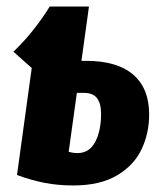

<svg xmlns="http://www.w3.org/2000/svg" viewBox="-20 -551 496 587"><path d="M436 -201Q436 -144 413 -95Q390 -46 338 -15Q286 16 204 16Q157 16 116 8Q75 0 32 -16L77 -343L21 -393Q83 -452 132 -531H252L229 -365H243Q338 -365 387 -323Q436 -281 436 -201ZM289 -203Q289 -235 276.5 -251Q264 -267 237 -267H215L190 -87Q203 -83 217 -83Q253 -83 271 -117Q289 -151 289 -203Z"/></svg>

Font: Fira Sans Extra Condensed
Style: Bold Italic
Weight: 700
Width: 3
Italic angle: -8°
Designer: Carrois Corporate & Edenspiekermann AG
Foundry: Carrois Corporate GbR & Edenspiekermann AG
Version: Version 4.203